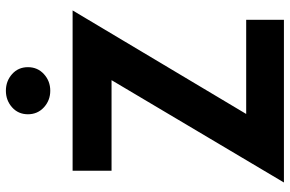

<svg xmlns="http://www.w3.org/2000/svg" viewBox="-182 -778 961 636"><g transform="rotate(-90 298.0 -460.5)"><path d="M237 -848Q237 -880 260 -900.5Q283 -921 315 -921Q347 -921 370 -900.5Q393 -880 393 -848Q393 -816 370 -795Q347 -774 315 -774Q283 -774 260 -795Q237 -816 237 -848ZM50 -571V-700H581L238 -125H550V0H11L350 -571Z"/></g></svg>

Font: Jost* Semi
Style: Regular
Weight: 600
Version: Version 3.7